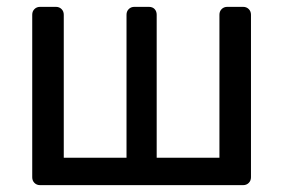

<svg xmlns="http://www.w3.org/2000/svg" viewBox="-20 -540 827 560"><path d="M97 0Q87 0 80.5 -6.5Q74 -13 74 -23V-497Q74 -507 80.5 -513.5Q87 -520 97 -520H143Q153 -520 159.5 -513.5Q166 -507 166 -497V-80H349V-497Q349 -507 355.5 -513.5Q362 -520 372 -520H414Q425 -520 431 -513.5Q437 -507 437 -497V-80H620V-497Q620 -507 626.5 -513.5Q633 -520 643 -520H689Q699 -520 705.5 -513.5Q712 -507 712 -497V-23Q712 -13 705.5 -6.5Q699 0 689 0Z"/></svg>

Font: DVN-Rubik
Style: Regular
Weight: 400
Designer: Hubert and Fischer
Foundry: Hubert & Fischer
Version: Version 2.102